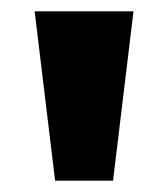

<svg xmlns="http://www.w3.org/2000/svg" viewBox="-20 -725 295 338"><path d="M77 -407 41 -705H215L179 -407Z"/></svg>

Font: Nunito Sans 12pt ExtraLight 12pt ExtraBold
Style: Regular
Weight: 800
Version: Version 3.101;gftools[0.9.27]